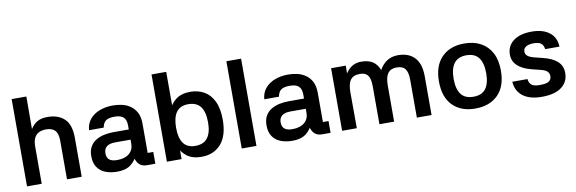

<svg xmlns="http://www.w3.org/2000/svg" viewBox="-52 -1132 4666 1556"><g transform="rotate(-10 2281.5 -354.0)"><path d="M193 0H72V-718H193L192 -450Q215 -487 247.5 -506Q280 -525 332 -525Q419 -525 470.5 -477.5Q522 -430 522 -319V0H401V-319Q401 -377 376.5 -402.5Q352 -428 304 -428Q268 -428 243 -415Q218 -402 205.5 -375Q193 -348 193 -305Z M1128 0H1057Q1013 0 989 -30Q965 -60 963 -110L987 -108Q969 -55 927 -22.5Q885 10 815 10Q759 10 716.5 -7Q674 -24 650.5 -59.5Q627 -95 627 -149Q627 -197 645.5 -228.5Q664 -260 695 -278Q726 -296 763 -303.5Q800 -311 837 -311H964V-345Q964 -390 941.5 -411.5Q919 -433 868 -433Q817 -433 795 -415.5Q773 -398 767 -361H646Q650 -414 680.5 -450.5Q711 -487 760.5 -506Q810 -525 871 -525Q905 -525 941.5 -517.5Q978 -510 1010 -489Q1042 -468 1062 -431.5Q1082 -395 1082 -337V-97H1128ZM744 -153Q744 -117 765 -100Q786 -83 830 -83Q893 -83 928.5 -113Q964 -143 964 -193V-227H838Q790 -227 767 -208Q744 -189 744 -153Z M1344 -718V0H1223V-718ZM1508 10Q1433 10 1387 -25Q1341 -60 1320.5 -120.5Q1300 -181 1300 -257Q1300 -333 1320.5 -393.5Q1341 -454 1387 -489.5Q1433 -525 1508 -525Q1570 -525 1620 -497Q1670 -469 1699 -409.5Q1728 -350 1728 -257Q1728 -125 1668 -57.5Q1608 10 1508 10ZM1473 -86Q1542 -86 1574.5 -129.5Q1607 -173 1607 -257Q1607 -342 1574.5 -385.5Q1542 -429 1473 -429Q1407 -429 1375.5 -385.5Q1344 -342 1344 -257Q1344 -173 1375.5 -129.5Q1407 -86 1473 -86Z M1960 0H1839V-718H1960Z M2570 0H2499Q2455 0 2431 -30Q2407 -60 2405 -110L2429 -108Q2411 -55 2369 -22.5Q2327 10 2257 10Q2201 10 2158.5 -7Q2116 -24 2092.5 -59.5Q2069 -95 2069 -149Q2069 -197 2087.5 -228.5Q2106 -260 2137 -278Q2168 -296 2205 -303.5Q2242 -311 2279 -311H2406V-345Q2406 -390 2383.5 -411.5Q2361 -433 2310 -433Q2259 -433 2237 -415.5Q2215 -398 2209 -361H2088Q2092 -414 2122.5 -450.5Q2153 -487 2202.5 -506Q2252 -525 2313 -525Q2347 -525 2383.5 -517.5Q2420 -510 2452 -489Q2484 -468 2504 -431.5Q2524 -395 2524 -337V-97H2570ZM2186 -153Q2186 -117 2207 -100Q2228 -83 2272 -83Q2335 -83 2370.5 -113Q2406 -143 2406 -193V-227H2280Q2232 -227 2209 -208Q2186 -189 2186 -153Z M2665 -515H2786L2785 -451Q2811 -490 2842.5 -507.5Q2874 -525 2913 -525Q2970 -525 3006.5 -502.5Q3043 -480 3062 -431H3063Q3089 -477 3127 -501Q3165 -525 3218 -525Q3253 -525 3285.5 -515Q3318 -505 3344 -482Q3370 -459 3385.5 -419Q3401 -379 3401 -318V0H3280V-311Q3280 -373 3259 -401Q3238 -429 3189 -429Q3139 -429 3116 -397Q3093 -365 3093 -296V0H2972V-311Q2972 -352 2963.5 -378Q2955 -404 2936 -416.5Q2917 -429 2885 -429Q2832 -429 2808.5 -397Q2785 -365 2785 -296L2786 0H2665Z M3761 10Q3643 10 3575 -59Q3507 -128 3507 -257Q3507 -386 3575.5 -455.5Q3644 -525 3761 -525Q3840 -525 3897 -494Q3954 -463 3985.5 -403.5Q4017 -344 4017 -257Q4017 -128 3948 -59Q3879 10 3761 10ZM3762 -87Q3831 -87 3863.5 -130Q3896 -173 3896 -257Q3896 -341 3863.5 -384.5Q3831 -428 3762 -428Q3693 -428 3660.5 -384.5Q3628 -341 3628 -257Q3628 -173 3660.5 -130Q3693 -87 3762 -87Z M4401 -366Q4395 -402 4375 -415.5Q4355 -429 4316 -429Q4277 -429 4254 -415.5Q4231 -402 4231 -376Q4231 -354 4247 -340Q4263 -326 4300 -316L4372 -298Q4449 -279 4488 -242.5Q4527 -206 4527 -148Q4527 -75 4471 -32.5Q4415 10 4308 10Q4209 10 4153.5 -32Q4098 -74 4092 -152H4217Q4221 -117 4241.5 -102Q4262 -87 4306 -87Q4364 -87 4384 -102Q4404 -117 4404 -143Q4404 -167 4389 -182Q4374 -197 4338 -206L4266 -224Q4190 -243 4150.5 -280Q4111 -317 4111 -372Q4111 -442 4165.5 -483.5Q4220 -525 4316 -525Q4409 -525 4462.5 -483Q4516 -441 4518 -366Z"/></g></svg>

Font: 42dot Sans Light
Style: Bold
Weight: 700
Version: Version 1.000